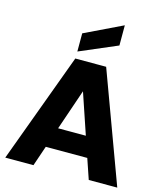

<svg xmlns="http://www.w3.org/2000/svg" viewBox="-139 -1081 1007 1184"><g transform="rotate(15 365.0 -489.5)"><path d="M8 0ZM8 0ZM723 0H541L497 -129H232L188 0H8L267 -702H464ZM453 -259 365 -519 276 -259ZM268 -747V-863L509 -979V-850Z"/></g></svg>

Font: Ulagadi Sans
Style: Bold
Weight: 700
Designer: Ninad Kale (Devanagari), Jonny Pinhorn (Latin)
Foundry: Indian Type Foundry
Version: Version 3.01;March 29, 2020;FontCreator 12.0.0.2522 64-bit; 